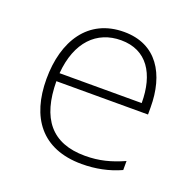

<svg xmlns="http://www.w3.org/2000/svg" viewBox="-103 -644 768 760"><g transform="rotate(20 281.5 -264.5)"><path d="M316 10C373 10 429 -1 479 -24V-62C425 -38 377 -25 317 -25C176 -25 111 -108 110 -264H496V-294C496 -433 434 -539 296 -539C145 -539 70 -419 70 -259C70 -99 146 10 316 10ZM457 -298H111C122 -433 194 -504 296 -504C405 -504 457 -421 457 -298Z"/></g></svg>

Font: Noto Sans Mono SemiCondensed ExtraLight
Style: Regular
Weight: 200
Width: 4
Designer: Monotype Design Team
Foundry: Monotype Imaging Inc.
Version: Version 2.014